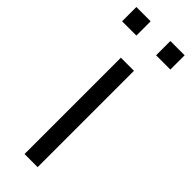

<svg xmlns="http://www.w3.org/2000/svg" viewBox="-263 -743 761 761"><g transform="rotate(45 117.0 -363.0)"><path d="M80 0H153.5V-540H80ZM-18.5 -645.5H61.5V-725.5H-18.5ZM172 -645.5H252V-725.5H172Z"/></g></svg>

Font: Eudonet
Style: Regular
Weight: 400
Designer: Mikhail Sharanda
Foundry: Mikhail Sharanda
Version: Version 4.503;Glyphs 3.1.2 (3151)